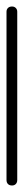

<svg xmlns="http://www.w3.org/2000/svg" viewBox="-20 -570 73 590"><path d="M0 -17H33V-534H0ZM17 -33Q9 -33 4.5 -28.5Q0 -24 0 -17Q0 -9 4.5 -4.5Q9 0 17 0Q24 0 28.5 -4.5Q33 -9 33 -17Q33 -24 28.5 -28.5Q24 -33 17 -33ZM17 -550Q9 -550 4.5 -545.5Q0 -541 0 -534Q0 -526 4.5 -521.5Q9 -517 17 -517Q24 -517 28.5 -521.5Q33 -526 33 -534Q33 -541 28.5 -545.5Q24 -550 17 -550Z"/></svg>

Font: Wavefont Light
Style: Regular
Weight: 300
Version: Version 3.004;gftools[0.9.33]